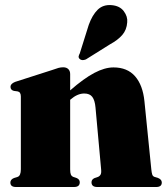

<svg xmlns="http://www.w3.org/2000/svg" viewBox="-20 -749 668 769"><path d="M261 -452.5V-387Q316 -435 357.8 -457Q399.5 -479 434.5 -479Q490 -479 521 -443.5Q552 -408 558.5 -343.5L586 -71Q587.5 -56.5 589.8 -49.8Q592 -43 599 -40.5L613.5 -36Q628 -30 628 -18Q628 0 605.5 0H369.5Q346.5 0 346.5 -19Q346.5 -30 358 -35.5L372.5 -40.5Q379.5 -43.5 383 -50Q386.5 -56.5 385 -71L362.5 -318.5Q360 -347 349.8 -360.8Q339.5 -374.5 317.5 -374.5Q290 -374.5 262.5 -350.5L261 -349V-71Q261 -56.5 263.8 -50Q266.5 -43.5 273.5 -40.5L288 -35.5Q299.5 -30 299.5 -19Q299.5 0 276.5 0H44Q21.5 0 21.5 -18Q21.5 -30 36 -36L50.5 -40.5Q63.5 -45 63.5 -71V-362.5Q63.5 -380.5 50.5 -383L35.5 -385Q22 -388.5 22 -401.5Q22 -413.5 40.5 -421L188.5 -468.5Q205 -474.5 214.2 -477Q223.5 -479.5 233 -479.5Q246.5 -479.5 253.8 -472Q261 -464.5 261 -452.5ZM335.5 -649.5Q349.5 -688.5 371 -709.8Q392.5 -731 426 -728.5Q459.5 -726 475.8 -704.2Q492 -682.5 489.5 -659.5Q487.5 -629.5 469.8 -609Q452 -588.5 421.5 -572L324 -511Q307.5 -504.5 299 -513Q294 -518 295 -523.5Q296 -529 299.5 -535Z"/></svg>

Font: Fraunces 72pt Black
Style: Regular
Weight: 900
Version: Version 1.000;[0bf87f6ff]